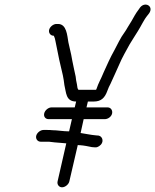

<svg xmlns="http://www.w3.org/2000/svg" viewBox="-20 -729 661 817"><path d="M153 -126H188C205 -124 220 -122 239 -121L262 -119L225 43C222 56 231 68 244 68C257 68 272 56 275 43L311 -112C314 -111 318 -111 322 -111C338 -110 356 -106 371 -103L384 -102C391 -101 397 -104 403 -108C424 -122 418 -148 400 -152L388 -153C365 -155 344 -160 323 -163L336 -222H426C439 -222 454 -232 457 -246C460 -260 451 -272 438 -272H348L354 -297H379C410 -297 426 -312 437 -343C441 -354 445 -363 450 -372C461 -395 476 -430 488 -456C499 -483 519 -517 532 -541C545 -563 555 -577 567 -597C581 -619 592 -645 608 -664L615 -673C635 -703 597 -724 576 -697L569 -687C558 -673 549 -656 540 -640L524 -614C519 -605 514 -597 509 -590C493 -569 480 -540 466 -514C449 -484 436 -454 421 -421C409 -391 400 -379 390 -349C390 -348 389 -348 388 -347H313C313 -350 311 -352 310 -353C309 -363 306 -378 304 -387L302 -403C297 -423 293 -447 288 -469L283 -496C280 -513 274 -532 271 -549C266 -577 264 -627 227 -627H220C207 -627 192 -615 189 -602C186 -589 195 -577 208 -577H209C213 -569 214 -564 216 -554C221 -528 227 -501 232 -475L238 -449C245 -422 251 -395 254 -367C262 -336 259 -297 304 -297L298 -272H199C186 -272 171 -260 168 -246C165 -232 174 -222 187 -222H286L274 -170C249 -170 224 -175 202 -175C195 -176 188 -176 178 -176H165C152 -176 137 -164 134 -151C131 -138 140 -126 153 -126Z"/></svg>

Font: Electronic
Style: BookIt
Weight: 400
Version: Version 1.011